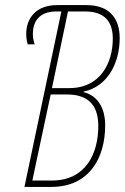

<svg xmlns="http://www.w3.org/2000/svg" viewBox="-20 -734 490 754"><path d="M76 0H182C327 0 393 -109 393 -242C393 -316 358 -361 308 -372V-374C406 -395 450 -491 450 -584C450 -662 410 -714 319 -714H205C117 -714 83 -658 83 -601C83 -582 86 -570 89 -560H116C113 -570 109 -583 109 -601C109 -646 131 -689 201 -689H221ZM252 -388H184L247 -689H314C389 -689 423 -651 423 -582C423 -491 377 -388 252 -388ZM183 -25H107L179 -363H243C316 -363 366 -331 366 -239C366 -135 320 -25 183 -25Z"/></svg>

Font: Noto Sans ExtraCondensed Thin
Style: Italic
Weight: 100
Width: 2
Italic angle: -12°
Designer: Monotype Design Team
Foundry: Monotype Imaging Inc.
Version: Version 2.013